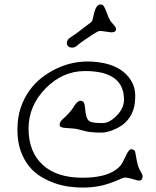

<svg xmlns="http://www.w3.org/2000/svg" viewBox="-20 -885 714 877"><path d="M631.3 -80.6Q631.3 -53.2 602.5 -62.5Q555.7 -76.7 545.9 -73.5Q536.1 -70.3 519.3 -62.7Q502.4 -55.2 479.5 -47.4Q399.9 -20 302.2 -31.7Q231.9 -40 171.9 -75.2Q103.5 -114.7 74.7 -194.8Q59.6 -236.8 59.6 -292.7Q59.6 -348.6 74.5 -392.6Q89.4 -436.5 114.3 -471.2Q139.2 -505.9 171.6 -530.8Q204.1 -555.7 239.3 -572.3Q338.9 -619.6 454.1 -596.7Q539.1 -579.1 577.6 -519Q597.7 -487.8 597.7 -448.5Q597.7 -409.2 589.4 -384.8Q581.1 -360.4 567.4 -342.3Q553.7 -324.2 536.4 -312.3Q519 -300.3 501 -293Q467.8 -279.3 444.3 -279.3Q390.1 -279.3 362.1 -287.8Q334 -296.4 314 -298.1Q293.9 -299.8 280.3 -300.5Q266.6 -301.3 259.5 -304.4Q252.4 -307.6 252.4 -314.9Q252.4 -328.6 266.6 -340.8Q300.8 -370.1 319.8 -401.9Q342.3 -436.5 361.3 -418.9Q366.7 -414.1 368.7 -388.7Q372.6 -338.4 390.6 -330.1Q403.3 -322.8 448.7 -322.8Q478.5 -322.8 510.7 -354.5Q546.4 -389.2 546.4 -429.7Q546.4 -560.5 368.2 -560.5Q265.6 -560.5 187.5 -480.5Q110.4 -400.9 110.4 -297.9Q110.4 -190.4 176.3 -130.9Q240.7 -73.2 356.4 -73.2Q460.9 -73.2 511.7 -111.3Q532.2 -126.5 541.7 -146.5Q551.3 -166.5 556.9 -177.7Q562.5 -189 567.9 -196Q573.2 -203.1 580.3 -203.1Q587.4 -203.1 591.3 -200Q595.2 -196.8 597.2 -192.4Q598.1 -190.4 601.1 -171.9Q608.4 -127.9 616.7 -112.8Q631.3 -87.4 631.3 -80.6ZM488.3 -737.3 439.9 -743.7Q432.1 -743.7 426.3 -741Q420.4 -738.3 405.8 -729Q391.1 -719.7 377.4 -710Q343.3 -687 337.4 -681.2Q323.7 -667.5 310.5 -667.5Q297.4 -667.5 291.3 -673.8Q285.2 -680.2 285.2 -687.5Q285.2 -705.1 304.2 -715.8Q322.8 -726.6 397.5 -784.7Q402.3 -787.6 407.7 -815.9Q418 -864.7 438 -864.7Q449.2 -864.7 454.6 -856Q460 -847.2 464.8 -834Q469.7 -820.8 476.1 -805.4Q482.4 -790 491.7 -780.3Q510.3 -760.7 510.3 -752.4Q510.3 -737.3 488.3 -737.3Z"/></svg>

Font: Snowburst One
Style: Regular
Weight: 400
Designer: Annet Stirling
Foundry: Annet Stirling
Version: Version 1.001